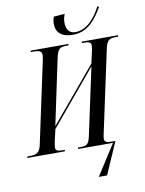

<svg xmlns="http://www.w3.org/2000/svg" viewBox="-142 -1013 986 1304"><g transform="rotate(-10 351.0 -361.0)"><path d="M428 -770C541 -770 599 -868 633 -926L623 -933C590 -868 531 -785 445 -785C403 -785 383 -815 383 -861C383 -881 387 -899 395 -920L319 -914C313 -895 310 -882 310 -867C310 -811 341 -770 428 -770ZM431 211H488L583 -6V-10H561C528 -10 509 -13 509 -39C509 -49 512 -62 517 -84L635 -634C647 -695 667 -704 707 -704H725L727 -714H477L475 -704H494C522 -704 539 -699 539 -676C539 -665 536 -647 531 -627L515 -556L200 -180L296 -634C309 -694 325 -704 365 -704H383L385 -714H125L123 -704H141C185 -704 199 -696 199 -670C199 -660 196 -646 192 -626L75 -79C64 -19 39 -10 -6 -10H-23L-25 0H234L236 -10H218C189 -10 172 -15 172 -37C172 -47 175 -62 180 -87L197 -160L512 -537L414 -80C401 -19 389 -10 346 -10H327L325 0H566Z"/></g></svg>

Font: Noto Serif Display ExtraCondensed Medium
Style: Italic
Weight: 500
Width: 2
Italic angle: -12°
Designer: Monotype Design Team
Foundry: Monotype Imaging Inc.
Version: Version 2.009